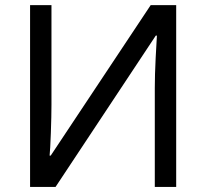

<svg xmlns="http://www.w3.org/2000/svg" viewBox="-20 -734 808 754"><path d="M98.1 -713.9H182.1V-321.8Q182.1 -280.3 179.7 -211.9Q177.2 -143.6 174.8 -123H179.2L571.8 -713.9H671.9V0H587.9V-388.2Q587.9 -439 591.3 -506.6Q594.7 -574.2 596.2 -594.2H591.8L198.2 0H98.1Z"/></svg>

Font: NotoSans
Style: Regular
Weight: 400
Designer: Monotype Design team
Foundry: Monotype Imaging Inc.
Version: Version 1.04; ttfautohint (v1.4.1)